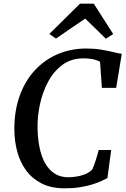

<svg xmlns="http://www.w3.org/2000/svg" viewBox="-20 -1015 682 1043"><path d="M332 8Q258 8 206 -18.5Q154 -45 121.2 -90.2Q88.5 -135.5 73.5 -192Q58.5 -248.5 58 -308Q57 -410 86 -492Q115 -574 168.2 -632Q221.5 -690 293.2 -720.8Q365 -751.5 449 -751.5Q492.5 -751.5 530 -745.2Q567.5 -739 596 -732Q624.5 -725 641.5 -722.5L611 -537.5H533.5L523.5 -679.5Q514.5 -684.5 502.5 -688.5Q490.5 -692.5 473.8 -695.2Q457 -698 432.5 -698Q367 -698 319.2 -662.8Q271.5 -627.5 241 -570.2Q210.5 -513 196.5 -446.2Q182.5 -379.5 184 -317Q185 -262.5 194.8 -214.2Q204.5 -166 224.5 -129.8Q244.5 -93.5 275.8 -72.8Q307 -52 351.5 -52Q370.5 -52 395.2 -55.8Q420 -59.5 443.2 -69Q466.5 -78.5 481.5 -95Q486.5 -106 491.2 -118.5Q496 -131 500.2 -144.5Q504.5 -158 508.5 -172Q512.5 -186 516 -200H584L563.5 -47.5Q549.5 -40 528.2 -30.5Q507 -21 478.5 -12.2Q450 -3.5 413.5 2.2Q377 8 332 8ZM248 -830.5 414.5 -995H489.5L595 -830L555 -804.5Q527.5 -832 499.2 -859.5Q471 -887 443 -914Q403 -887 363.5 -860Q324 -833 284 -805.5Z"/></svg>

Font: Merriweather 20pt Medium
Style: Italic
Weight: 500
Italic angle: -7.8°
Version: Version 2.101